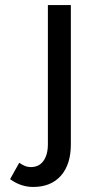

<svg xmlns="http://www.w3.org/2000/svg" viewBox="-20 -725 361 761"><path d="M169.8 -152.5V-705H260.8V-152.5ZM260.8 -152.8Q260.8 -73.2 221.4 -28.6Q182 16 111.2 16L102.5 -62.8Q123.8 -62.8 138.6 -73.5Q153.5 -84.2 161.6 -104.4Q169.8 -124.5 169.8 -152.8ZM56.2 -79.8Q66.8 -72.5 78.1 -67.6Q89.5 -62.8 102.5 -62.8L111.2 16Q86.8 16 63.6 8.1Q40.5 0.2 20 -15Z"/></svg>

Font: Akshar Light
Style: Regular
Weight: 300
Designer: Tall Chai
Foundry: Tall Chai
Version: Version 1.100